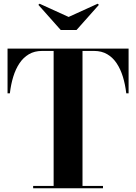

<svg xmlns="http://www.w3.org/2000/svg" viewBox="-20 -1011 730 1031"><path d="M158 0V-12.5H268V-737.5H205.5Q165.5 -737.5 135.5 -720Q105.5 -702.5 84.8 -671.5Q64 -640.5 51.2 -599Q38.5 -557.5 33 -510H20.5V-750H670.5V-510H658Q652.5 -557.5 639.8 -599Q627 -640.5 606.2 -671.5Q585.5 -702.5 555.5 -720Q525.5 -737.5 485.5 -737.5H423V-12.5H533V0ZM306 -850 186 -985 192.5 -991 348.5 -920 504.5 -991 511 -985 391 -850Z"/></svg>

Font: Bodoni Moda 18pt
Style: Bold
Weight: 700
Designer: Owen Earl
Foundry: indestructible type
Version: Version 2.004